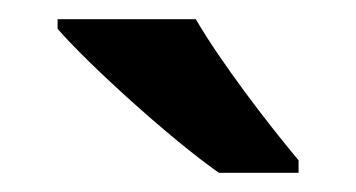

<svg xmlns="http://www.w3.org/2000/svg" viewBox="-20 -786 371 200"><path d="M184 -766H40V-756C72 -719 158 -641 208 -606H291V-619C260 -656 210 -721 184 -766Z"/></svg>

Font: Noto Sans Arabic SemBd
Style: Regular
Weight: 600
Designer: Monotype Design Team, Nadine Chahine, Nizar Qandah and Khaled Hosny
Foundry: Monotype Imaging Inc.
Version: Version 2.012